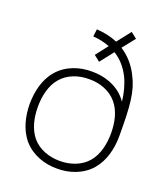

<svg xmlns="http://www.w3.org/2000/svg" viewBox="-150 -918 896 1035"><g transform="rotate(20 298.5 -400.0)"><path d="M508.3 -595.8C483.3 -646.9 447.9 -686.5 403.1 -715.6L460.4 -787.5L426 -814.6L364.6 -736.5C329.2 -752.1 288.5 -760.4 244.8 -763.5L239.6 -720.8C274 -718.8 306.2 -711.5 335.4 -700L281.2 -630.2L315.6 -603.1L376 -680.2C414.6 -656.2 445.8 -621.9 468.8 -576C488.5 -535.4 500 -489.6 505.2 -442.7C501 -449 496.9 -455.2 491.7 -460.4C443.8 -517.7 367.7 -541.7 299 -540.6C229.2 -541.7 154.2 -517.7 105.2 -460.4C57.3 -405.2 42.7 -331.2 41.7 -262.5C42.7 -194.8 57.3 -120.8 105.2 -64.6C154.2 -8.3 229.2 16.7 299 15.6C367.7 16.7 443.8 -8.3 491.7 -64.6C535.4 -115.6 555.2 -188.5 555.2 -263.5C555.2 -438.5 549 -517.7 508.3 -595.8ZM457.3 -93.8C419.8 -49 359.4 -28.1 299 -28.1C237.5 -28.1 177.1 -49 139.6 -93.8C102.1 -138.5 88.5 -201 88.5 -262.5C88.5 -324 102.1 -387.5 139.6 -431.3C177.1 -476 237.5 -497.9 299 -496.9C359.4 -497.9 419.8 -476 457.3 -431.3C494.8 -387.5 508.3 -325 508.3 -263.5C508.3 -201 494.8 -138.5 457.3 -93.8Z"/></g></svg>

Font: Manrope3 Thin
Style: Regular
Weight: 100
Width: 4
Designer: Mikhail Sharanda
Foundry: Mikhail Sharanda
Version: Version 3.000;PS 003.000;hotconv 1.0.88;makeotf.lib2.5.64775